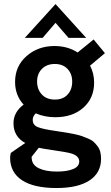

<svg xmlns="http://www.w3.org/2000/svg" viewBox="-20 -734 560 968"><path d="M265.5 214Q150.5 214 90.8 174.5Q31 135 31 61Q31 52 34.5 37L107 -13Q48 -46 48 -112.5Q48 -168.5 99 -206.5Q56 -253.5 56 -321Q56 -400.5 113.8 -451.2Q171.5 -502 255 -502Q320.5 -502 371.5 -469.5L452 -535L509 -466L434 -403Q454.5 -364.5 454.5 -317.5Q454.5 -239 400.2 -191Q346 -143 259 -143Q205 -143 160.5 -162.5Q145 -148.5 145 -129.5Q145 -104 169.8 -93.5Q194.5 -83 265.5 -73Q294.5 -68.5 312.2 -65.8Q330 -63 354.2 -58Q378.5 -53 393.2 -47.8Q408 -42.5 425.5 -35Q443 -27.5 453 -18Q463 -8.5 472.2 3.8Q481.5 16 485.5 31.8Q489.5 47.5 489.5 66.5Q489.5 137.5 431 175.8Q372.5 214 265.5 214ZM105 -543 260 -713.5 414.5 -543H325.5L260 -619L195 -543ZM139.5 56.5Q139 61 140 65.5Q142 98 176.2 114.5Q210.5 131 267.5 131Q318 131 348.8 118.2Q379.5 105.5 379.5 80Q379.5 53 342 40.5Q319 33 237 21.5Q195 15.5 175.5 11ZM167 -323Q167 -283.5 190.8 -257.8Q214.5 -232 256.5 -232Q298 -232 321 -257.5Q344 -283 344 -322.5Q344 -362 320.2 -386.8Q296.5 -411.5 256.5 -411.5Q216 -411.5 191.5 -386.8Q167 -362 167 -323Z"/></svg>

Font: HK Grotesk SemiBold
Style: Regular
Weight: 600
Designer: Alfredo Marco Pradil
Foundry: Hanken Design Co.
Version: Version 3.001;FEAKit 1.0